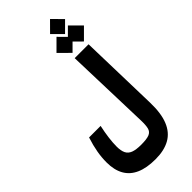

<svg xmlns="http://www.w3.org/2000/svg" viewBox="-361 -1063 1309 1309"><g transform="rotate(-45 293.0 -408.5)"><path d="M442.9 -856 370.6 -928.2 442.9 -1001 515.1 -928.2ZM498 -729 420.4 -806.2 498 -883.8 575.2 -806.2ZM388.2 -729 310.5 -806.2 388.2 -883.8 465.3 -806.2ZM275.9 184.1Q190.9 184.1 135 159.2Q79.1 134.3 51.5 85Q23.9 35.6 23.9 -36.6Q23.9 -84.5 32.5 -133.5Q41 -182.6 60.1 -241.7H171.4Q160.6 -191.9 154.8 -147Q148.9 -102.1 148.9 -64.5Q148.9 -24.9 160.4 -0.7Q171.9 23.4 199.7 34.2Q227.5 44.9 276.9 44.9Q330.6 44.9 355.5 34.7Q380.4 24.4 387 -1.5Q393.6 -27.3 392.1 -73.7L373 -693.4H506.8L522 -116.2Q524.9 -10.7 498 55.4Q471.2 121.6 415.5 152.8Q359.9 184.1 275.9 184.1Z"/></g></svg>

Font: Cascadia Code
Style: Regular
Weight: 400
Monospace: yes
Designer: Aaron Bell
Foundry: Saja Typeworks
Version: Version 2106.017